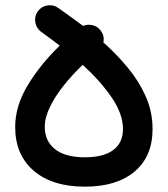

<svg xmlns="http://www.w3.org/2000/svg" viewBox="-20 -654 631 722"><path d="M299.3 47.9Q176.3 47.9 106.7 -12Q37.1 -71.8 37.1 -176.8Q37.1 -254.9 84 -333Q130.9 -411.1 204.6 -482.4Q171.9 -507.8 134.8 -534.2Q116.7 -547.4 112.8 -570.1Q108.9 -592.8 122.1 -611.3Q135.3 -629.9 158 -633.5Q180.7 -637.2 199.2 -624Q219.7 -609.4 243.4 -592.5Q267.1 -575.7 292.5 -556.6Q309.6 -563.5 327.6 -559.3Q345.7 -555.2 357.4 -540.5Q374 -520 368.7 -494.6Q417 -451.7 459.2 -401.1Q501.5 -350.6 527.6 -292.5Q553.7 -234.4 553.7 -168.9Q553.7 -65.9 486.3 -9Q418.9 47.9 299.3 47.9ZM148.4 -176.8Q148.4 -123.5 187 -93Q225.6 -62.5 299.3 -62.5Q369.1 -62.5 405.8 -89.8Q442.4 -117.2 442.4 -168.9Q442.4 -225.1 400.6 -286.6Q358.9 -348.1 291 -410.2Q251.5 -372.6 219.2 -332Q187 -291.5 167.7 -251.7Q148.4 -211.9 148.4 -176.8Z"/></svg>

Font: Mikhak-FD SemiBold
Style: Regular
Weight: 600
Designer: Amin Abedi
Version: Version 3.2